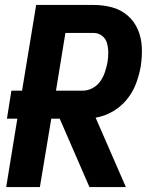

<svg xmlns="http://www.w3.org/2000/svg" viewBox="-20 -755 616 775"><path d="M5 0H141L187 -276H221L341 0H488L366 -280Q402 -286 435 -305Q468 -324 492 -353.5Q516 -383 529 -417.5Q542 -452 548 -487Q554 -525 552.5 -563Q551 -601 537 -634.5Q523 -668 495.5 -692Q468 -716 432 -725.5Q396 -735 358 -735H126L69 -389H26L8 -276H50ZM206 -389 244 -622H358Q377 -622 392 -610.5Q407 -599 412 -580.5Q417 -562 417 -542.5Q417 -523 414 -504Q410 -484 403.5 -464Q397 -444 384.5 -426.5Q372 -409 353 -399Q334 -389 314 -389Z"/></svg>

Font: Iosevka Sparkle XBdObl
Style: Regular
Weight: 800
Italic angle: -9°
Designer: Belleve Invis
Foundry: Belleve Invis
Version: Version 4.5.0; ttfautohint (v1.8.3)